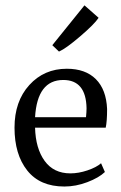

<svg xmlns="http://www.w3.org/2000/svg" viewBox="-20 -673 442 701"><path d="M215 8Q126 8 79.5 -50.5Q33 -109 33 -207Q33 -303 87 -362.5Q141 -422 224 -422Q292 -422 330 -384Q368 -346 371 -275Q371 -230 366 -207H108Q110 -131 143 -85.5Q176 -40 237 -40Q267 -40 299.5 -51Q332 -62 349 -77L363 -45Q341 -24 299 -8Q257 8 215 8ZM211 -381Q116 -381 108 -245H294Q296 -265 296 -278Q294 -381 211 -381ZM195 -485 171 -508 288 -653H289L340 -608Q325 -585 273 -540.5Q221 -496 196 -485Z"/></svg>

Font: Aikya
Style: Regular
Weight: 400
Designer: Neelakash Kshetrimayum (Latin subset based on Merriweather by Eben Sorkin)
Foundry: Brand New Type
Version: Version 1.00 b005